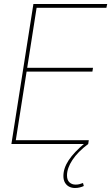

<svg xmlns="http://www.w3.org/2000/svg" viewBox="-20 -720 556 960"><path d="M37 0 147 -700H516L512 -681H163L116 -381H445L442 -362H113L59 -19H424L421 0ZM404 -4 421 0Q369 39 342 80Q315 121 315 157Q315 180 327 191.5Q339 203 358 203Q368 203 376.5 201Q385 199 395 195L399 210Q391 214 379.5 217Q368 220 355 220Q339 220 326 213.5Q313 207 305 193.5Q297 180 297 160Q297 121 323.5 81Q350 41 404 -4Z"/></svg>

Font: Georama ExtraCondensed Thin Thin
Style: Italic
Weight: 250
Italic angle: -9°
Version: Version 1.001